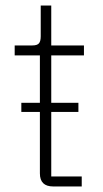

<svg xmlns="http://www.w3.org/2000/svg" viewBox="-20 -673 370 693"><path d="M172 0Q124 0 124 -47V-269H57V-302H124V-473H33V-509H97Q114 -509 120.5 -516.5Q127 -524 127 -542V-653H165V-509H283V-473H165V-302H263V-269H165V-36H275V0Z"/></svg>

Font: Anuphan ExtraLight
Style: Regular
Weight: 200
Designer: Cadson Demak
Version: Version 3.001